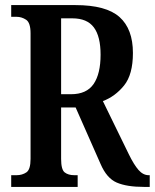

<svg xmlns="http://www.w3.org/2000/svg" viewBox="-20 -734 608 754"><path d="M24 0V-46H45Q67 -46 83.5 -57Q100 -68 100 -110V-603Q100 -645 82.5 -656.5Q65 -668 45 -668H24V-714H276Q397 -714 449.5 -667Q502 -620 502 -526Q502 -441 467 -398Q432 -355 384 -337L486 -128Q506 -87 524 -66.5Q542 -46 564 -46H568V0H545Q478 0 438.5 -17Q399 -34 375 -90L277 -312H220V-110Q220 -68 234 -57Q248 -46 272 -46H285V0ZM259 -364Q320 -364 347.5 -404Q375 -444 375 -519Q375 -591 348.5 -626.5Q322 -662 264 -662H220V-364Z"/></svg>

Font: Noto Serif Georgian ExtraCondensed SemiBold
Style: Regular
Weight: 600
Width: 2
Designer: Monotype Design Team, Akaki Razmadze
Foundry: Google LLC
Version: Version 2.003; ttfautohint (v1.8.4.7-5d5b)